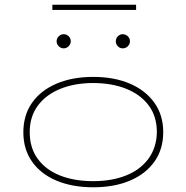

<svg xmlns="http://www.w3.org/2000/svg" viewBox="-20 -786 790 814"><path d="M375 8Q287 8 220 -20Q153 -48 116 -100.5Q79 -153 79 -225Q79 -298 116 -350.5Q153 -403 220 -431.5Q287 -460 375 -460Q464 -460 530.5 -431.5Q597 -403 634.5 -350.5Q672 -298 672 -226Q672 -153 634.5 -100.5Q597 -48 530.5 -20Q464 8 375 8ZM375 -18Q455 -18 515.5 -42.5Q576 -67 610 -114Q644 -161 645 -226Q645 -293 610 -339.5Q575 -386 514 -410Q453 -434 375 -434Q296 -434 235 -409Q174 -384 140 -337.5Q106 -291 106 -226Q106 -159 140 -112.5Q174 -66 234.5 -42Q295 -18 375 -18ZM250 -581Q238 -581 229 -590Q220 -599 220 -611Q220 -623 229 -632Q238 -641 250 -641Q262 -641 271 -632.5Q280 -624 280 -611Q280 -599 271 -590Q262 -581 250 -581ZM500 -581Q488 -581 479.5 -590Q471 -599 471 -611Q471 -623 479.5 -632Q488 -641 500 -641Q512 -641 521.5 -632.5Q531 -624 531 -611Q531 -599 522 -590Q513 -581 500 -581ZM202 -744V-766H557V-744Z"/></svg>

Font: Inconsolata ExtraExpanded ExtraLight
Style: Regular
Weight: 200
Width: 8
Monospace: yes
Designer: Raph Levien, Cyreal, Brenton Simpson
Foundry: Raph Levien, Cyreal, Google
Version: Version 3.100; ttfautohint (v1.8.4.7-5d5b)